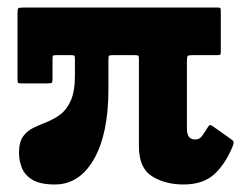

<svg xmlns="http://www.w3.org/2000/svg" viewBox="-20 -480 646 510"><path d="M566.5 -450V-345Q566.5 -337 565.5 -335.2Q564.5 -333.5 556.5 -333.5H492.5Q479 -333.5 477.8 -330.5Q476.5 -327.5 476.5 -315V-138Q476.5 -109.5 498 -109.5Q507.5 -109.5 513 -114.8Q518.5 -120 529.5 -138Q533.5 -144.5 535.8 -147Q538 -149.5 545.5 -144.5L591.5 -112Q598.5 -107.5 600 -104Q601.5 -100.5 598.5 -92.5Q579 -44.5 549.2 -17.2Q519.5 10 467.5 10Q418.5 10 383.8 -11.8Q349 -33.5 349 -91.5V-321Q349 -329 348.2 -331.2Q347.5 -333.5 338.5 -333.5H280Q271 -333.5 269.5 -331.8Q268 -330 268 -321V-243Q268 -124.5 229.5 -57.2Q191 10 126 10Q87 10 66.5 -2.2Q46 -14.5 38.2 -33.8Q30.5 -53 30.5 -74.5Q30.5 -102.5 41.2 -117.5Q52 -132.5 68.8 -140.5Q85.5 -148.5 104.5 -156Q123.5 -163.5 140.5 -176.2Q157.5 -189 168.2 -213.2Q179 -237.5 179 -279.5V-321.5Q179 -329.5 178 -331.5Q177 -333.5 169 -333.5H129Q120.5 -333.5 120 -331.2Q119.5 -329 119.5 -321V-273Q119.5 -263 118.2 -260.8Q117 -258.5 107 -258.5H38.5Q29 -258.5 27.8 -260.2Q26.5 -262 26.5 -271.5V-444Q26.5 -456.5 28.8 -458.2Q31 -460 43.5 -460H555.5Q563 -460 564.8 -459Q566.5 -458 566.5 -450Z"/></svg>

Font: Besley* Condensed Heavy
Style: Regular
Weight: 800
Width: 3
Designer: Owen Earl
Foundry: indestructible type*
Version: Version 3.000; ttfautohint (v1.8.3)